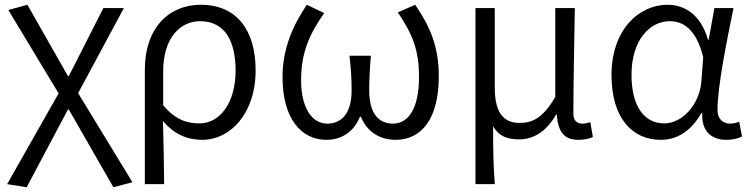

<svg xmlns="http://www.w3.org/2000/svg" viewBox="-20 -574 3152 806"><path d="M92 212 265 -114H269L456 212L536 191L308 -183L500 -540H414L269 -255H265L95 -554L15 -532L226 -182L10 199Z M588 199H669C668 101 667 33 664 -66C715 -6 771 13 830 13C944 13 1053 -94 1053 -279C1053 -448 973 -554 823 -554C694 -554 588 -463 588 -279ZM818 -56C769 -56 719 -68 665 -132V-274C665 -417 738 -485 820 -485C925 -485 969 -400 969 -278C969 -141 902 -56 818 -56Z M1350 13C1410 13 1464 -17 1491 -84H1495C1522 -17 1579 13 1640 13C1749 13 1822 -74 1822 -254C1822 -382 1783 -466 1723 -554L1650 -522C1712 -430 1739 -364 1739 -250C1739 -117 1693 -55 1630 -55C1578 -55 1530 -87 1530 -194C1530 -239 1532 -282 1537 -340H1447C1454 -282 1456 -239 1456 -194C1456 -90 1407 -55 1354 -55C1291 -55 1244 -119 1244 -237C1244 -353 1279 -431 1341 -519L1268 -554C1210 -468 1166 -370 1166 -251C1166 -74 1246 13 1350 13Z M1976 199H2057C2051 113 2050 66 2050 -44C2076 1 2114 11 2160 11C2220 11 2274 -22 2315 -94H2317C2323 -19 2349 13 2408 13C2436 13 2454 8 2469 1L2458 -61C2445 -57 2435 -55 2425 -55C2402 -55 2387 -68 2387 -97C2387 -234 2391 -391 2393 -540H2311V-167C2257 -74 2211 -58 2161 -58C2087 -58 2057 -110 2057 -207V-540H1976Z M2754 13C2824 13 2882 -25 2924 -99H2928C2924 -23 2967 13 3029 13C3059 13 3081 6 3095 -1L3083 -63C3072 -59 3058 -55 3045 -55C3015 -55 2992 -75 2992 -111C2992 -213 3030 -396 3059 -540H2979L2955 -407H2952C2922 -514 2852 -554 2783 -554C2659 -554 2547 -446 2547 -259C2547 -82 2631 13 2754 13ZM2769 -56C2682 -56 2631 -131 2631 -260C2631 -407 2709 -485 2791 -485C2842 -485 2901 -459 2932 -334L2924 -230C2916 -135 2844 -56 2769 -56Z"/></svg>

Font: Genne Gothic Normal
Style: Regular
Weight: 350
Designer: Ryoko NISHIZUKA (kana & ideographs); Paul D. Hunt (Latin, Greek & Cyrillic); Wenlong ZHANG (bopomofo); Sandoll Communica
Foundry: Adobe Systems Incorporated
Version: Version 1.004;PS 1.004;hotconv 16.6.51;makeotf.lib2.5.65220